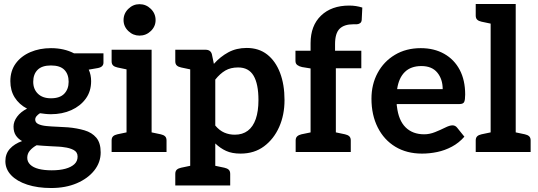

<svg xmlns="http://www.w3.org/2000/svg" viewBox="-20 -764 2706 965"><path d="M236 -522Q269 -522 298 -515.5Q327 -509 352 -496H500V-449Q500 -439 493.5 -432Q487 -425 472 -422L426 -414Q438 -388 438 -356Q438 -305 411 -268Q384 -231 338.5 -210.5Q293 -190 236 -190Q222 -190 208 -191.5Q194 -193 181 -195Q170 -188 163.5 -180Q157 -172 157 -163Q157 -148 172.5 -140.5Q188 -133 213.5 -130.5Q239 -128 267.5 -127Q296 -126 322 -124Q367 -120 404.5 -109Q442 -98 464 -72Q486 -46 486 2Q486 52 454 92.5Q422 133 366 157Q310 181 237 181Q169 181 117 164Q65 147 36 116.5Q7 86 7 46Q7 9 29.5 -16Q52 -41 91 -55Q71 -66 59.5 -83.5Q48 -101 48 -128Q48 -153 66 -177.5Q84 -202 116 -218Q76 -239 54 -274Q32 -309 32 -356Q32 -408 59 -445Q86 -482 132.5 -502Q179 -522 236 -522ZM370 23Q370 0 349.5 -10.5Q329 -21 302 -24Q292 -26 274.5 -27Q257 -28 235.5 -29Q214 -30 195 -31.5Q176 -33 164 -34Q144 -23 130.5 -7.5Q117 8 117 29Q117 49 132 63.5Q147 78 174.5 85Q202 92 240 92Q280 92 309 84Q338 76 354 61Q370 46 370 23ZM236 -270Q281 -270 303 -293Q325 -316 325 -353Q325 -391 303.5 -413Q282 -435 236 -435Q191 -435 169 -413Q147 -391 147 -353Q147 -316 170.5 -293Q194 -270 236 -270Z M616 0V-514H742V0ZM541 0V-58Q541 -72 548.5 -79Q556 -86 570 -89L627 -101L640 0ZM718 0 731 -101 788 -89Q802 -86 809.5 -79Q817 -72 817 -58V0ZM640 -514 627 -413 570 -425Q556 -428 548.5 -435Q541 -442 541 -456V-514ZM681 -585Q649 -585 625 -608Q601 -631 601 -663Q601 -696 625 -719.5Q649 -743 681 -743Q714 -743 738 -719.5Q762 -696 762 -663Q762 -631 738 -608Q714 -585 681 -585Z M936 168V-514H1013Q1039 -514 1045 -491L1055 -443Q1087 -479 1127.5 -501Q1168 -523 1220 -523Q1281 -523 1323 -490Q1365 -457 1387.5 -398Q1410 -339 1410 -261Q1410 -186 1383 -125.5Q1356 -65 1307 -28.5Q1258 8 1189 8Q1146 8 1116.5 -5.5Q1087 -19 1062 -43V168ZM1160 -87Q1199 -87 1225.5 -107Q1252 -127 1265.5 -166Q1279 -205 1279 -261Q1279 -342 1254.5 -383.5Q1230 -425 1177 -425Q1139 -425 1112.5 -409.5Q1086 -394 1062 -364V-133Q1083 -108 1107.5 -97.5Q1132 -87 1160 -87ZM960 -514 947 -413 890 -425Q876 -428 868.5 -435Q861 -442 861 -456V-514ZM861 168V110Q861 96 868.5 89Q876 82 890 79L947 67L960 168ZM1038 168 1051 67 1108 79Q1122 82 1129.5 89Q1137 96 1137 110V168Z M1541 0V-420L1498 -427Q1484 -430 1474.5 -437Q1465 -444 1465 -458V-509H1541V-547Q1541 -635 1593.5 -685.5Q1646 -736 1735 -736Q1753 -736 1769 -733.5Q1785 -731 1801 -726L1798 -664Q1797 -652 1789 -647Q1781 -642 1773 -642Q1769 -642 1765 -642Q1761 -642 1756 -642Q1710 -642 1687 -619.5Q1664 -597 1664 -542V-509H1796V-421H1668V0ZM1466 0V-58Q1466 -72 1474 -79Q1482 -86 1495 -89L1553 -101L1565 0ZM1644 0 1657 -101 1714 -89Q1728 -86 1735.5 -79Q1743 -72 1743 -58V0Z M2101 8Q2024 8 1967 -26.5Q1910 -61 1878.5 -123.5Q1847 -186 1847 -268Q1847 -340 1878 -397.5Q1909 -455 1965 -488.5Q2021 -522 2095 -522Q2162 -522 2212.5 -493.5Q2263 -465 2290.5 -413Q2318 -361 2318 -289Q2318 -262 2313 -251.5Q2308 -241 2289 -241H1974Q1974 -238 1974 -235Q1974 -232 1975 -229Q1983 -159 2018.5 -124Q2054 -89 2112 -89Q2139 -89 2166.5 -100Q2194 -111 2217 -122.5Q2240 -134 2254 -134Q2268 -134 2277 -123L2314 -77Q2287 -46 2251.5 -27Q2216 -8 2177.5 0Q2139 8 2101 8ZM1976 -316H2205Q2205 -366 2178 -399Q2151 -432 2098 -432Q2045 -432 2014.5 -402Q1984 -372 1976 -316Z M2446 0V-744H2572V0ZM2371 0V-58Q2371 -72 2378.5 -79Q2386 -86 2400 -89L2457 -101L2470 0ZM2548 0 2561 -101 2618 -89Q2632 -86 2639.5 -79Q2647 -72 2647 -58V0ZM2470 -744 2457 -643 2400 -655Q2386 -658 2378.5 -665Q2371 -672 2371 -686V-744Z"/></svg>

Font: Aleo
Style: Bold
Weight: 700
Designer: Alessio Laiso
Foundry: Alessio Laiso
Version: Version 2.001;gftools[0.9.29]